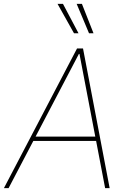

<svg xmlns="http://www.w3.org/2000/svg" viewBox="-33 -980 669 1000"><path d="M11.7 0H-12.7L368.2 -727.5H399.4L538.1 0H514.6L380.9 -699.2H377.9ZM139.6 -268.6H477.5L472.7 -246.1H134.8ZM352.5 -806.6 266.6 -960H294.9L376 -806.6ZM430.7 -806.6 366.2 -960H393.6L454.1 -806.6Z"/></svg>

Font: Inter Tight Thin
Style: Italic
Weight: 250
Italic angle: -9.39999°
Designer: Rasmus Andersson
Foundry: rsms
Version: Version 3.004